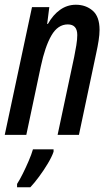

<svg xmlns="http://www.w3.org/2000/svg" viewBox="-23 -569 466 810"><path d="M-3 0 112 -539H185L176 -468H179Q201 -507 231 -528Q261 -549 297 -549Q339 -549 368 -524Q397 -499 397 -443Q397 -423 393 -397.5Q389 -372 383 -345L310 0H220L290 -329Q295 -353 299 -378Q303 -403 303 -421Q303 -466 263 -466Q221 -466 194 -419.5Q167 -373 149 -288L88 0ZM49 207Q60 190 73 164Q86 138 98 110Q110 82 116 61H203V71Q196 92 179 120.5Q162 149 142 176Q122 203 105 221H49Z"/></svg>

Font: Noto Sans ExtraCondensed Medium
Style: Italic
Weight: 500
Width: 2
Italic angle: -12°
Designer: Monotype Design Team
Foundry: Monotype Imaging Inc.
Version: Version 2.013; ttfautohint (v1.8.4.7-5d5b)